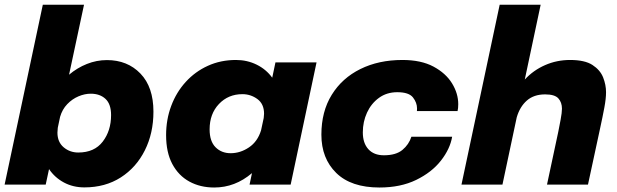

<svg xmlns="http://www.w3.org/2000/svg" viewBox="-21 -802 2681 834"><path d="M-1 0 165 -781.5H344L279 -477.5Q314.5 -507.5 356.5 -524.2Q398.5 -541 443.5 -541Q532.5 -541 589 -482.5Q645.5 -424 645.5 -317Q645.5 -223.5 608.2 -149Q571 -74.5 503.5 -31.2Q436 12 345.5 12Q296.5 12 256.8 -9.2Q217 -30.5 192 -67.5L177.5 0ZM228.5 -226Q228.5 -185 255.5 -162.2Q282.5 -139.5 319 -139.5Q389 -139.5 425.2 -186.8Q461.5 -234 461.5 -302Q461.5 -350 437.2 -372.5Q413 -395 373 -395Q347 -395 319.8 -383.5Q292.5 -372 271 -349.5Q249.5 -327 240 -294.5L230 -247Q228.5 -235 228.5 -226Z M909.5 12.5Q849 12.5 801.8 -13.2Q754.5 -39 727.5 -89.5Q700.5 -140 700.5 -215Q700.5 -283 722.8 -342.2Q745 -401.5 785.8 -446.2Q826.5 -491 882 -516.2Q937.5 -541.5 1004 -541.5Q1052.5 -541.5 1093.8 -521.2Q1135 -501 1161.5 -464.5L1175.5 -531H1354L1241.5 0H1063L1073.5 -50Q1000 12.5 909.5 12.5ZM889.5 -240Q889.5 -188.5 915.2 -162.5Q941 -136.5 981 -136.5Q1023 -136.5 1060.5 -161.8Q1098 -187 1113 -236L1124.5 -289.5Q1126 -300 1126 -308Q1126 -350.5 1097 -371.8Q1068 -393 1032 -393Q970.5 -393 930 -350.2Q889.5 -307.5 889.5 -240Z M1627.5 12.5Q1504 12.5 1439.5 -50.8Q1375 -114 1375 -217Q1375 -317.5 1420 -390.2Q1465 -463 1544.5 -502.2Q1624 -541.5 1727 -541.5Q1808 -541.5 1861.8 -512.8Q1915.5 -484 1942.5 -440Q1969.5 -396 1969.5 -349.5Q1969.5 -331 1966.5 -319.5H1790Q1790.5 -324 1790.5 -331Q1790.5 -356 1772.8 -378.8Q1755 -401.5 1704.5 -401.5Q1659 -401.5 1625.2 -377Q1591.5 -352.5 1573.2 -312.8Q1555 -273 1555 -227Q1555 -180.5 1579 -154Q1603 -127.5 1646.5 -127.5Q1699 -127.5 1727 -150.8Q1755 -174 1766 -208H1943Q1934 -155 1894.2 -104.2Q1854.5 -53.5 1786.8 -20.5Q1719 12.5 1627.5 12.5Z M1983.5 0 2149.5 -781.5H2327.5L2258.5 -456.5Q2296 -497 2346.8 -519.2Q2397.5 -541.5 2455.5 -541.5Q2519 -541.5 2552.5 -519.8Q2586 -498 2598.8 -465.8Q2611.5 -433.5 2611.5 -401.5Q2611.5 -374 2604.2 -335Q2597 -296 2584 -236.5L2533 0H2355L2404 -229.5Q2408.5 -251 2414.2 -282.2Q2420 -313.5 2420 -330Q2420 -357 2404.5 -374.5Q2389 -392 2347 -392Q2298 -392 2267.5 -365.2Q2237 -338.5 2223.5 -292L2161.5 0Z"/></svg>

Font: Epilogue ExtraBold
Style: Italic
Weight: 800
Italic angle: -12°
Designer: Tyler Finck
Foundry: Etcetera Type Co
Version: Version 2.111; ttfautohint (v1.8.3)